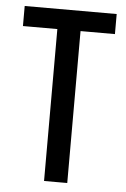

<svg xmlns="http://www.w3.org/2000/svg" viewBox="-50 -697 482 734"><g transform="rotate(5 191.5 -330.0)"><path d="M147 0V-660H236V0ZM15 -583V-660H368V-583Z"/></g></svg>

Font: Bricolage Grotesque 36pt Condensed
Style: Regular
Weight: 400
Width: 3
Designer: Mathieu Triay
Foundry: Atelier Triay
Version: Version 1.001;gftools[0.9.33.dev8+g029e19f]